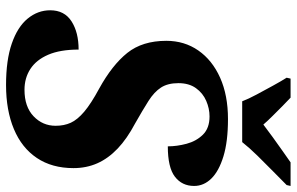

<svg xmlns="http://www.w3.org/2000/svg" viewBox="-193 -778 981 635"><g transform="rotate(90 297.5 -460.5)"><path d="M261 10Q179 10 124 -9Q69 -28 41.5 -61.5Q14 -95 14 -136Q14 -183 50.5 -206.5Q87 -230 144 -230Q144 -169 161 -129.5Q178 -90 208 -70.5Q238 -51 277 -51Q333 -51 364.5 -81Q396 -111 396 -154Q396 -182 386 -204Q376 -226 349.5 -248.5Q323 -271 273 -298Q195 -341 155 -391Q115 -441 115 -520Q115 -580 147 -626Q179 -672 237 -698Q295 -724 374 -724Q448 -724 497 -709Q546 -694 570.5 -669Q595 -644 595 -612Q595 -572 564.5 -548.5Q534 -525 464 -525Q464 -555 455.5 -587Q447 -619 425.5 -641Q404 -663 365 -663Q339 -663 313.5 -652Q288 -641 271.5 -618Q255 -595 255 -560Q255 -525 269.5 -502.5Q284 -480 314 -461Q344 -442 388 -417Q439 -390 471.5 -359Q504 -328 520 -292Q536 -256 536 -213Q536 -142 502.5 -92Q469 -42 407 -16Q345 10 261 10ZM315 -771Q307 -792 292.5 -819Q278 -846 263.5 -872.5Q249 -899 237 -918L240 -931H303Q315 -920 331 -904Q347 -888 363.5 -871.5Q380 -855 392 -841Q410 -855 433 -871.5Q456 -888 478.5 -904Q501 -920 517 -931H595L592 -918Q573 -899 547 -873.5Q521 -848 495 -821.5Q469 -795 450 -771Z"/></g></svg>

Font: Noto Serif
Style: Italic
Weight: 400
Italic angle: -12°
Designer: Monotype Design Team
Foundry: Monotype Imaging Inc.
Version: Version 2.013